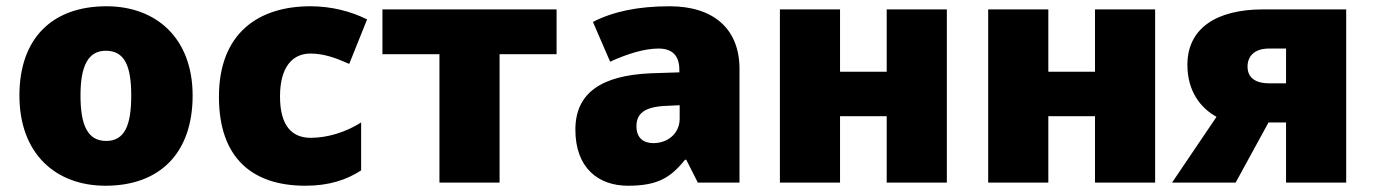

<svg xmlns="http://www.w3.org/2000/svg" viewBox="-20 -583 4383 613"><path d="M595 -278C595 -461 479 -563 320 -563C147 -563 42 -461 42 -278C42 -93 157 10 317 10C489 10 595 -93 595 -278ZM237 -278C237 -372 261 -421 318 -421C378 -421 399 -372 399 -278C399 -183 378 -133 319 -133C260 -133 237 -183 237 -278Z M955 10C1031 10 1087 -9 1133 -39V-192C1084 -161 1026 -143 972 -143C914 -143 874 -179 874 -275C874 -368 913 -412 971 -412C1013 -412 1050 -399 1095 -379L1152 -521C1100 -547 1038 -563 971 -563C803 -563 679 -475 679 -274C679 -77 787 10 955 10Z M1757 -410V-553H1201V-410H1383V0H1575V-410Z M2118 -563C2017 -563 1937 -546 1873 -513L1928 -386C1982 -411 2038 -428 2082 -428C2123 -428 2149 -409 2149 -360V-352L2057 -349C1901 -342 1817 -287 1817 -169C1817 -48 1889 10 1985 10C2077 10 2120 -14 2167 -73H2171L2208 0H2341V-363C2341 -491 2258 -563 2118 -563ZM2150 -247V-204C2150 -157 2112 -126 2066 -126C2034 -126 2012 -143 2012 -180C2012 -220 2037 -242 2106 -245Z M2662 -553H2470V0H2662V-212H2811V0H3003V-553H2811V-354H2662Z M3327 -553H3135V0H3327V-212H3476V0H3668V-553H3476V-354H3327Z M3925 0 4030 -192H4086V0H4278V-553H4013C3864 -553 3771 -493 3771 -376C3771 -292 3813 -238 3864 -210L3722 0ZM3963 -370C3963 -402 3983 -428 4032 -428H4086V-317H4032C3979 -317 3963 -343 3963 -370Z"/></svg>

Font: Noto Sans UI Black
Style: Regular
Weight: 900
Designer: Monotype Design Team
Foundry: Monotype Imaging Inc.
Version: Version 1.901